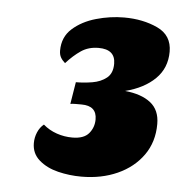

<svg xmlns="http://www.w3.org/2000/svg" viewBox="-39 -811 450 478"><g transform="rotate(5 186.5 -572.0)"><path d="M181 -370Q151 -370 122.5 -377Q94 -384 75 -400.5Q56 -417 56 -443Q56 -457 61.5 -470Q67 -483 77 -491Q92 -478 111 -471.5Q130 -465 150 -465Q179 -465 191.5 -480Q204 -495 204 -515Q204 -532 194.5 -540.5Q185 -549 166 -549Q159 -549 151 -549Q143 -549 138 -548L147 -603Q167 -603 188 -606.5Q209 -610 223.5 -621.5Q238 -633 238 -657Q238 -693 196 -693Q171 -693 152.5 -680.5Q134 -668 116 -648Q109 -654 105 -661Q101 -668 101 -678Q101 -712 124.5 -733Q148 -754 183 -764Q218 -774 253 -774Q300 -774 336.5 -757Q373 -740 373 -699Q373 -658 345.5 -631Q318 -604 271 -592Q312 -588 335 -570Q358 -552 358 -517Q358 -472 334.5 -439Q311 -406 271 -388Q231 -370 181 -370Z"/></g></svg>

Font: Sansita Swashed Light Black
Style: Regular
Weight: 900
Version: Version 1.003